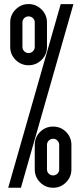

<svg xmlns="http://www.w3.org/2000/svg" viewBox="-20 -907 398 936"><path d="M119.1 -648.4Q131.8 -648.4 140.6 -657.2Q149.4 -666 149.4 -678.2V-797.4Q149.4 -810.1 140.6 -818.6Q131.8 -827.1 119.1 -827.1Q106.9 -827.1 98.1 -818.6Q89.4 -810.1 89.4 -797.4V-678.2Q89.4 -666 98.1 -657.2Q106.9 -648.4 119.1 -648.4ZM238.8 -51.8Q251 -51.8 259.8 -60.3Q268.6 -68.8 268.6 -81.5V-200.7Q268.6 -212.9 259.8 -221.7Q251 -230.5 238.8 -230.5Q226.6 -230.5 217.8 -221.7Q209 -212.9 209 -200.7V-81.5Q209 -68.8 217.8 -60.3Q226.6 -51.8 238.8 -51.8ZM119.1 -588.9Q82.5 -588.9 56.2 -615Q29.8 -641.1 29.8 -678.2V-797.4Q29.8 -834.5 56.2 -860.8Q82.5 -887.2 119.1 -887.2Q156.2 -887.2 182.6 -860.8Q209 -834.5 209 -797.4V-678.2Q209 -641.1 182.6 -615Q156.2 -588.9 119.1 -588.9ZM238.8 8.3Q201.7 8.3 175.5 -18.1Q149.4 -44.4 149.4 -81.5V-200.7Q149.4 -237.8 175.5 -263.9Q201.7 -290 238.8 -290Q275.9 -290 302 -263.9Q328.1 -237.8 328.1 -200.7V-81.5Q328.1 -44.4 302 -18.1Q275.9 8.3 238.8 8.3ZM82 8.3H20L275.9 -886.7H337.9Z"/></svg>

Font: Ignotum
Style: Regular
Weight: 400
Designer: GGBot
Version: 0.10